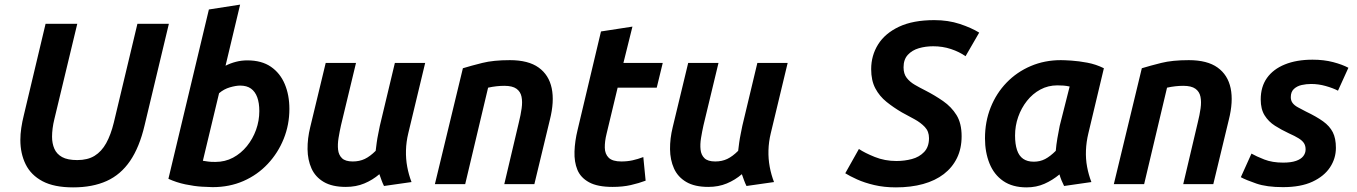

<svg xmlns="http://www.w3.org/2000/svg" viewBox="-20 -796 5865 830"><path d="M296 14Q214 14 164 -12.5Q114 -39 91 -85.5Q68 -132 68 -191Q68 -216 72 -243Q76 -270 83 -298L177 -693H314L215 -281Q210 -261 207.5 -241.5Q205 -222 205 -205Q205 -176 215 -153Q225 -130 248.5 -117Q272 -104 314 -104Q359 -104 389 -122.5Q419 -141 439 -177Q459 -213 472 -266L574 -693H710L605 -254Q583 -160 542.5 -100.5Q502 -41 441 -13.5Q380 14 296 14Z M899 13Q884 13 852 11Q820 9 781.5 1Q743 -7 708 -23L883 -755L1018 -776L955 -512Q977 -523 1000.5 -529Q1024 -535 1049 -535Q1111 -535 1151 -507.5Q1191 -480 1211 -432.5Q1231 -385 1231 -325Q1231 -257 1206.5 -196Q1182 -135 1137.5 -87.5Q1093 -40 1032.5 -13.5Q972 13 899 13ZM911 -96Q953 -96 987.5 -114.5Q1022 -133 1047.5 -164.5Q1073 -196 1087 -235Q1101 -274 1101 -316Q1101 -351 1092 -375.5Q1083 -400 1065 -413Q1047 -426 1018 -426Q1000 -426 974 -418.5Q948 -411 927 -393L857 -101Q871 -99 880.5 -97.5Q890 -96 911 -96Z M1475 12Q1416 12 1379.5 -9.5Q1343 -31 1326.5 -68Q1310 -105 1309.5 -151Q1309 -197 1321 -246L1388 -524H1519L1454 -254Q1448 -227 1443.5 -199.5Q1439 -172 1441.5 -149Q1444 -126 1458.5 -112Q1473 -98 1505 -98Q1534 -98 1557 -109Q1580 -120 1604 -144Q1606 -161 1608.5 -179.5Q1611 -198 1615 -217Q1619 -236 1622 -252L1687 -524H1818L1745 -220Q1736 -183 1735 -146Q1734 -109 1740.5 -74.5Q1747 -40 1759 -9L1640 8Q1634 -4 1629.5 -16.5Q1625 -29 1620 -43Q1591 -18 1555 -3Q1519 12 1475 12Z M1860 0 1981 -501Q2017 -512 2065 -524Q2113 -536 2184 -536Q2264 -536 2308.5 -504Q2353 -472 2365 -414.5Q2377 -357 2357 -278L2290 0H2160L2223 -267Q2231 -299 2235 -327.5Q2239 -356 2234.5 -378Q2230 -400 2212.5 -412.5Q2195 -425 2160 -425Q2143 -425 2125.5 -423Q2108 -421 2090 -417L1991 0Z M2628 12Q2563 12 2526.5 -8Q2490 -28 2476 -62Q2462 -96 2463.5 -141Q2465 -186 2477 -235L2578 -660L2714 -681L2675 -524H2845L2819 -417H2650L2602 -217Q2594 -185 2594.5 -157.5Q2595 -130 2611.5 -114Q2628 -98 2666 -98Q2692 -98 2714.5 -103Q2737 -108 2761 -117L2771 -15Q2742 -4 2707 4Q2672 12 2628 12Z M3042 12Q2983 12 2946.5 -9.5Q2910 -31 2893.5 -68Q2877 -105 2876.5 -151Q2876 -197 2888 -246L2955 -524H3086L3021 -254Q3015 -227 3010.5 -199.5Q3006 -172 3008.5 -149Q3011 -126 3025.5 -112Q3040 -98 3072 -98Q3101 -98 3124 -109Q3147 -120 3171 -144Q3173 -161 3175.5 -179.5Q3178 -198 3182 -217Q3186 -236 3189 -252L3254 -524H3385L3312 -220Q3303 -183 3302 -146Q3301 -109 3307.5 -74.5Q3314 -40 3326 -9L3207 8Q3201 -4 3196.5 -16.5Q3192 -29 3187 -43Q3158 -18 3122 -3Q3086 12 3042 12Z M3853 14Q3802 14 3759.5 4Q3717 -6 3685 -20.5Q3653 -35 3634 -47L3693 -152Q3718 -135 3761.5 -117.5Q3805 -100 3855 -100Q3890 -100 3922 -108.5Q3954 -117 3975 -139Q3996 -161 3996 -199Q3996 -228 3978 -247Q3960 -266 3933.5 -280.5Q3907 -295 3879 -310Q3843 -331 3812.5 -355.5Q3782 -380 3764 -414Q3746 -448 3746 -497Q3746 -556 3776 -604Q3806 -652 3866.5 -680.5Q3927 -709 4019 -709Q4079 -709 4129 -692.5Q4179 -676 4213 -655L4154 -553Q4127 -572 4091 -584Q4055 -596 4014 -596Q3981 -596 3952 -587.5Q3923 -579 3904.5 -559Q3886 -539 3886 -505Q3886 -477 3899.5 -459.5Q3913 -442 3934.5 -429.5Q3956 -417 3980 -405Q4021 -384 4057 -359Q4093 -334 4115 -298.5Q4137 -263 4137 -207Q4137 -154 4117 -113Q4097 -72 4060 -43.5Q4023 -15 3970.5 -0.5Q3918 14 3853 14Z M4418 14Q4357 14 4317 -13.5Q4277 -41 4257.5 -89.5Q4238 -138 4238 -198Q4238 -270 4262.5 -331.5Q4287 -393 4331.5 -439Q4376 -485 4436 -510.5Q4496 -536 4566 -536Q4581 -536 4612 -534Q4643 -532 4680.5 -525Q4718 -518 4752 -501L4685 -220Q4676 -183 4674.5 -146Q4673 -109 4679.5 -74.5Q4686 -40 4698 -9L4580 8Q4574 -4 4569 -16Q4564 -28 4560 -42Q4530 -17 4495 -1.5Q4460 14 4418 14ZM4449 -97Q4476 -97 4498 -108.5Q4520 -120 4544 -144Q4546 -169 4551 -198.5Q4556 -228 4561 -252L4604 -422Q4590 -425 4578 -426Q4566 -427 4551 -427Q4511 -427 4477.5 -409Q4444 -391 4419.5 -360Q4395 -329 4381.5 -290.5Q4368 -252 4368 -210Q4368 -173 4376.5 -147.5Q4385 -122 4403 -109.5Q4421 -97 4449 -97Z M4795 0 4916 -501Q4952 -512 5000 -524Q5048 -536 5119 -536Q5199 -536 5243.5 -504Q5288 -472 5300 -414.5Q5312 -357 5292 -278L5225 0H5095L5158 -267Q5166 -299 5170 -327.5Q5174 -356 5169.5 -378Q5165 -400 5147.5 -412.5Q5130 -425 5095 -425Q5078 -425 5060.5 -423Q5043 -421 5025 -417L4926 0Z M5526 13Q5456 13 5411 -2.5Q5366 -18 5344 -30L5390 -132Q5411 -120 5445.5 -106.5Q5480 -93 5527 -93Q5561 -93 5582.5 -100.5Q5604 -108 5614 -121Q5624 -134 5624 -150Q5624 -166 5617 -177Q5610 -188 5594 -198Q5578 -208 5551 -220Q5519 -235 5491.5 -252.5Q5464 -270 5447 -297Q5430 -324 5430 -366Q5430 -421 5457 -459Q5484 -497 5534.5 -517.5Q5585 -538 5654 -538Q5703 -538 5743 -527.5Q5783 -517 5809 -503L5764 -404Q5743 -415 5711.5 -424Q5680 -433 5648 -433Q5627 -433 5607 -428.5Q5587 -424 5573.5 -411.5Q5560 -399 5560 -376Q5560 -361 5568 -350.5Q5576 -340 5591 -332Q5606 -324 5625 -314Q5671 -292 5699.5 -271.5Q5728 -251 5741.5 -224.5Q5755 -198 5755 -157Q5755 -111 5729.5 -72.5Q5704 -34 5653.5 -10.5Q5603 13 5526 13Z"/></svg>

Font: Ubuntu Sans
Style: Bold Italic
Weight: 700
Italic angle: -13.5°
Designer: Dalton Maag Ltd
Foundry: Dalton Maag Ltd
Version: Version 1.006